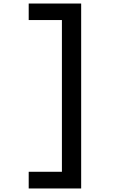

<svg xmlns="http://www.w3.org/2000/svg" viewBox="-20 -858 640 1087"><path d="M142.5 209V114.5H330.5V-744.5H142.5V-838H439.5V209Z"/></svg>

Font: JuliaMono SemiBold
Style: Regular
Weight: 600
Monospace: yes
Designer: cormullion
Foundry: corm
Version: Version 0.055; ttfautohint (v1.8.4)